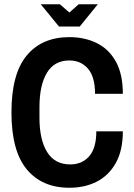

<svg xmlns="http://www.w3.org/2000/svg" viewBox="-20 -873 632 905"><path d="M307 12Q178 12 106 -75Q34 -162 34 -343Q34 -525 106 -611.5Q178 -698 307 -698Q379 -698 436 -670Q493 -642 526 -583Q559 -524 559 -431H428Q428 -511 394.5 -549.5Q361 -588 307 -588Q236 -588 201 -529.5Q166 -471 166 -368V-318Q166 -215 202 -156.5Q238 -98 311 -98Q367 -98 400.5 -136.5Q434 -175 434 -254H559Q559 -164 526 -105Q493 -46 436.5 -17Q380 12 307 12ZM258 -748 172 -853H262L307 -814L351 -853H441L356 -748Z"/></svg>

Font: Archivo Narrow
Style: Bold
Weight: 700
Designer: Hector Gatti
Foundry: Omnibus-Type
Version: Version 3.002